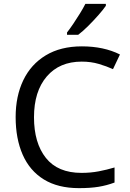

<svg xmlns="http://www.w3.org/2000/svg" viewBox="-20 -964 672 994"><path d="M403 -645Q288 -645 222 -568Q156 -491 156 -357Q156 -224 217.5 -146.5Q279 -69 402 -69Q449 -69 491 -77Q533 -85 573 -97V-19Q533 -4 490.5 3Q448 10 389 10Q280 10 207 -35Q134 -80 97.5 -163Q61 -246 61 -358Q61 -466 100.5 -548.5Q140 -631 217 -677.5Q294 -724 404 -724Q517 -724 601 -682L565 -606Q532 -621 491.5 -633Q451 -645 403 -645ZM528 -934Q516 -916 491 -887.5Q466 -859 437.5 -830.5Q409 -802 385 -784H327V-796Q342 -815 359.5 -841Q377 -867 394 -894.5Q411 -922 422 -944H528Z"/></svg>

Font: Noto Sans Hebrew Droid SemiBold
Style: Regular
Weight: 600
Designer: Monotype Design Team
Foundry: Monotype Imaging Inc.
Version: Version 1.100; ttfautohint (v1.8.4.7-5d5b)